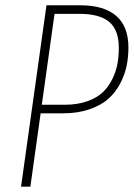

<svg xmlns="http://www.w3.org/2000/svg" viewBox="-20 -702 504 722"><path d="M282.2 -682.1Q370.6 -682.1 416.7 -642.6Q462.9 -603 462.9 -522.9Q462.9 -486.3 455.8 -452.9Q448.7 -419.4 431.2 -386.5Q413.6 -353.5 386.5 -329.6Q359.4 -305.7 315.9 -290.8Q272.5 -275.9 217.8 -275.9H132.8L94.2 0H59.1L154.8 -682.1ZM223.1 -308.1Q271 -308.1 307.6 -321Q344.2 -334 366.2 -354.7Q388.2 -375.5 402.3 -404.5Q416.5 -433.6 421.6 -461.9Q426.8 -490.2 426.8 -522Q426.8 -589.8 390.4 -619.9Q354 -649.9 279.8 -649.9H185.1L137.2 -308.1Z"/></svg>

Font: Fira Sans Compressed UltraLight
Style: Italic
Weight: 200
Width: 3
Italic angle: -8°
Designer: Carrois Corporate & Edenspiekermann AG
Foundry: Carrois Corporate GbR & Edenspiekermann AG
Version: Version 4.203;PS 004.203;hotconv 1.0.88;makeotf.lib2.5.64775